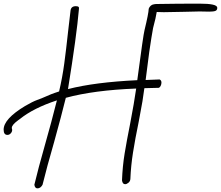

<svg xmlns="http://www.w3.org/2000/svg" viewBox="-69 -1002 1215 1056"><path d="M1126 -959Q1126 -946 1115.5 -942Q1105 -938 1082 -938L1029 -939L943 -937L832 -935Q803 -935 793 -936L786 -900L773 -848Q765 -806 752 -717L732 -562L809 -565Q819 -560 819 -548Q819 -539 815 -530.5Q811 -522 805 -519Q777 -519 725 -517Q717 -451 699 -360Q695 -342 694 -333Q674 -236 662.5 -163Q651 -90 648 -17Q647 -5 637.5 3Q628 11 619 11Q605 11 602 -10Q605 -88 616.5 -158Q628 -228 647 -323Q654 -357 666 -427L680 -515Q447 -506 293 -464Q269 -366 229 -222Q188 -80 165 14Q154 34 137 34Q123 34 120 14Q140 -71 181 -215Q212 -323 244 -450Q116 -408 41 -348Q38 -345 30 -340Q-4 -315 -4 -299V-297L-2 -288Q-2 -277 -10 -268.5Q-18 -260 -28 -260Q-49 -260 -49 -289Q-49 -348 69 -419Q110 -443 135 -452Q158 -460 187 -473Q214 -485 232 -491L256 -499Q274 -575 284.5 -653Q295 -731 306 -833Q314 -907 319 -944Q322 -968 348 -968Q359 -968 363 -964Q367 -960 365 -951Q353 -809 305 -512Q453 -550 686 -561Q719 -811 726 -837Q748 -927 749 -954Q752 -963 759.5 -970Q767 -977 776 -978Q784 -980 793 -980Q834 -981 908.5 -981.5Q983 -982 1027 -982Q1077 -982 1101.5 -976.5Q1126 -971 1126 -959Z"/></svg>

Font: Bad Script
Style: Regular
Weight: 400
Italic angle: -10°
Designer: Roman Shchyukin (Gaslight Type Foundry), Cyreal (Charset Expansion)
Foundry: Gaslight
Version: Version 2.000